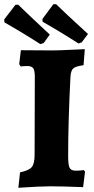

<svg xmlns="http://www.w3.org/2000/svg" viewBox="-60 -883 447 910"><path d="M35 -66Q77 -75 90.5 -91Q104 -107 104 -149L105 -518Q105 -549 97.5 -559.5Q90 -570 69 -570Q54 -570 38 -568L31 -579L39 -645L187 -644Q215 -644 276 -647L342 -650L336 -574Q299 -569 287.5 -559Q276 -549 274 -520Q263 -307 263 -143Q263 -101 270 -87.5Q277 -74 299 -74Q322 -74 337 -77L343 -69L334 4Q236 0 178 0Q130 0 27 7ZM142 -780 141 -793 193 -863H206Q219 -850 260.5 -811Q302 -772 357 -722L327 -682L312 -677Q259 -711 208 -741.5Q157 -772 142 -780ZM-39 -777 -40 -791 13 -860 26 -861Q39 -848 80 -809Q121 -770 176 -719L147 -679L131 -674Q78 -708 27 -738.5Q-24 -769 -39 -777Z"/></svg>

Font: Alegreya ExtraBold
Style: Regular
Weight: 800
Designer: Juan Pablo del Peral
Foundry: Huerta Tipografica
Version: Version 2.007; ttfautohint (v1.6)